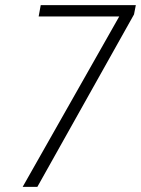

<svg xmlns="http://www.w3.org/2000/svg" viewBox="-20 -725 547 745"><path d="M68 0 463 -697 467 -661H130L138 -705H507L500 -669L125 0Z"/></svg>

Font: Nunito Sans 7pt Condensed ExtraLight
Style: Italic
Weight: 250
Width: 3
Italic angle: -9°
Designer: Vernon Adams
Foundry: Vernon Adams
Version: Version 3.101;gftools[0.9.27]